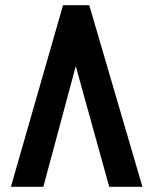

<svg xmlns="http://www.w3.org/2000/svg" viewBox="-20 -720 590 740"><path d="M272 -465 401 0H529L324 -700H223L22 0H147Z"/></svg>

Font: Advent Pro
Style: Bold
Weight: 700
Designer: VivaRado, Andreas Kalpakidis
Foundry: VivaRado, Andreas Kalpakidis
Version: Version 3.000